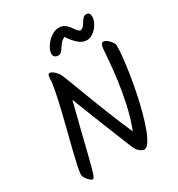

<svg xmlns="http://www.w3.org/2000/svg" viewBox="-211 -1070 1100 1188"><g transform="rotate(-30 338.5 -476.0)"><path d="M644.8 -658.6Q644.8 -625.2 639.5 -574.6Q634.1 -524 624.7 -463.7Q615.4 -403.3 602.5 -340.6Q589.6 -277.8 574.2 -220.2Q558.9 -162.6 541.7 -116.8Q524.5 -71 506.6 -44Q488.8 -16.9 471.1 -16.9Q463.8 -16.9 453 -22.6Q442.2 -28.3 432.3 -38.5Q422.4 -48.7 416.4 -62.1Q410 -76.9 397 -108.3Q383.9 -139.7 367.6 -180.9Q351.3 -222.1 332.8 -268.2Q314.3 -314.4 296.5 -359.1Q278.6 -403.8 263.8 -442.4Q249 -480.9 238.6 -506.1Q209.3 -392.2 188.8 -309.1Q168.3 -226 154.4 -169.9Q140.4 -113.8 131.2 -79.9Q122 -46 115.5 -31.5Q109.1 -16.9 103 -16.9Q96.9 -16.9 88.4 -23.2Q80 -29.4 71.8 -39.1Q63.7 -48.7 58.2 -59.5Q52.8 -70.3 52.8 -79.4Q52.8 -97 62.1 -140.2Q71.4 -183.3 86 -241.9Q100.7 -300.5 117.4 -365.8Q134.2 -431.1 149 -494.1Q163.8 -557.1 173.8 -608.1Q183.8 -659.1 184.5 -688.8Q185.2 -707.1 188.6 -714Q192 -720.9 201.7 -720.9Q209.1 -720.9 220.6 -712.7Q232 -704.5 243.5 -691Q254.9 -677.5 261 -661.8Q266.8 -648.4 279.1 -616.4Q291.4 -584.4 308.3 -540Q325.2 -495.6 344.8 -444.2Q364.5 -392.9 385.4 -339.9Q406.4 -286.8 426.9 -238Q447.5 -189.2 464.8 -150.3Q495.2 -229.7 513.4 -313.2Q531.6 -396.6 541.3 -471.5Q551 -546.5 555.2 -601.8Q559.5 -657.1 561.6 -679.9Q562.3 -696.8 567.6 -709.7Q572.9 -722.7 583.2 -722.7Q595.7 -722.7 609.9 -711.6Q624.2 -700.5 634.5 -685.6Q644.8 -670.6 644.8 -658.6ZM386.4 -934.9Q412.5 -934.9 428.8 -923.6Q445.1 -912.2 455.8 -896.9Q466.5 -881.5 476.2 -868.8Q485.9 -856.1 499.2 -853.3Q512.1 -856.1 521 -866.8Q530 -877.5 537.7 -890.7Q545.4 -903.9 554.8 -913.3Q564.3 -922.6 578.1 -922.6Q603.1 -922.6 603.1 -890.2Q603.1 -873.4 594.7 -854.3Q586.3 -835.1 572.1 -818.5Q557.8 -801.9 539.6 -791.1Q521.4 -780.4 502.1 -780.4Q473.3 -780.4 445.3 -803.7Q417.3 -827 390.4 -868.5Q372.7 -859.8 361.1 -846.3Q349.5 -832.7 341 -819Q332.5 -805.3 323.4 -796.1Q314.3 -786.8 301.1 -786.8Q286.6 -786.8 277.4 -794.9Q268.3 -803 268.3 -817.3Q268.3 -835.4 278.8 -855.7Q289.3 -875.9 306.5 -894Q323.8 -912.1 344.8 -923.5Q365.9 -934.9 386.4 -934.9Z"/></g></svg>

Font: Kalam Variable Light
Style: Regular
Weight: 300
Designer: Lipi Raval, Jonny Pinhorn
Foundry: Indian Type Foundry
Version: Version 3.000